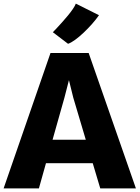

<svg xmlns="http://www.w3.org/2000/svg" viewBox="-29 -1041 771 1061"><path d="M186 0H-9L250 -748H461L722 0H525L483.5 -139H225ZM352 -598 327 -501 261.5 -269H445L376 -501ZM347 -799 263 -863Q269 -869 282.5 -883.2Q296 -897.5 312.5 -916Q329 -934.5 345.5 -954.2Q362 -974 374 -991.8Q386 -1009.5 390 -1021L518 -957Q502.5 -934.5 480.2 -909.2Q458 -884 433.5 -860.8Q409 -837.5 386.2 -821Q363.5 -804.5 347 -799Z"/></svg>

Font: Koeln Type Sans ExtraBold
Style: Regular
Weight: 800
Designer: Eben Sorkin
Foundry: Eben Sorkin
Version: Version 2.001